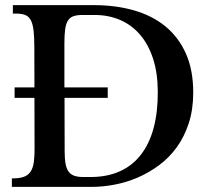

<svg xmlns="http://www.w3.org/2000/svg" viewBox="-20 -731 815 751"><path d="M37.1 -389.2H114.7L114.3 -543.5Q114.3 -583 111.6 -608.6Q108.9 -634.3 101.8 -649.4Q94.7 -664.6 81.8 -670.9Q68.8 -677.2 48.3 -677.7H30.3V-710.9H347.2Q432.6 -710.9 504.2 -690.4Q575.7 -669.9 627.2 -627.7Q678.7 -585.4 707.3 -521.2Q735.8 -457 735.8 -369.1Q735.8 -302.7 718.5 -249.5Q701.2 -196.3 671.6 -155.3Q642.1 -114.3 602.5 -85Q563 -55.7 518.8 -36.6Q474.6 -17.6 428.2 -8.8Q381.8 0 337.9 0H26.4V-33.2L43.5 -33.7Q65.4 -35.2 79.3 -42Q93.3 -48.8 101.3 -62.5Q109.4 -76.2 112.3 -97.4Q115.2 -118.7 115.2 -147.9L114.7 -348.1H37.1ZM333.5 -38.6Q398.9 -38.6 448.5 -60.8Q498 -83 531.2 -126Q564.5 -168.9 581.1 -231.2Q597.7 -293.5 597.2 -374Q596.7 -446.8 578.4 -502.4Q560.1 -558.1 527.3 -595.9Q494.6 -633.8 449.5 -653.1Q404.3 -672.4 350.6 -672.4H302.2Q281.2 -672.4 267.6 -667.7Q253.9 -663.1 245.8 -650.6Q237.8 -638.2 234.9 -616.7Q231.9 -595.2 231.9 -562V-389.2H401.4V-348.1H232.4L232.9 -138.7Q232.9 -109.4 236.6 -89.8Q240.2 -70.3 248.8 -59.1Q257.3 -47.9 271.5 -43.2Q285.6 -38.6 306.2 -38.6Z"/></svg>

Font: VarendraSemibold
Style: Regular
Weight: 600
Designer: Jacob Thomas
Foundry: Bangla Type Foundry
Version: Version 1.008